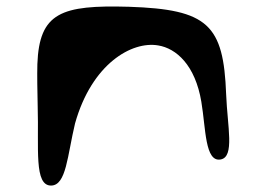

<svg xmlns="http://www.w3.org/2000/svg" viewBox="-20 -568 816 596"><path d="M97 -237C101 -108 85 9 139 8C186 7 189 -85 213 -185C265 -370 389 -441 471 -427C527 -418 586 -366 605 -252C619 -169 616 -64 665 -73C709 -81 686 -174 682 -275C674 -491 626 -539 380 -547C170 -553 102 -529 96 -369C95 -332 96 -288 97 -237Z"/></svg>

Font: Venom Sans
Style: Bd
Weight: 700
Version: Version 1.001